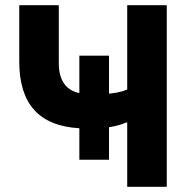

<svg xmlns="http://www.w3.org/2000/svg" viewBox="-20 -718 738 738"><path d="M469 0V-247H464Q451 -241 435 -236.5Q419 -232 399 -229V-104H285V-225Q168 -232 111 -296Q54 -360 54 -481V-698H206V-475Q206 -427 225.5 -398Q245 -369 285 -360V-504H399V-358Q418 -360 435.5 -363.5Q453 -367 469 -374V-698H621V0Z"/></svg>

Font: IBM Plex Sans Var
Style: Regular
Weight: 400
Designer: Mike Abbink, Paul van der Laan, Pieter van Rosmalen
Foundry: Bold Monday
Version: Version 3.000